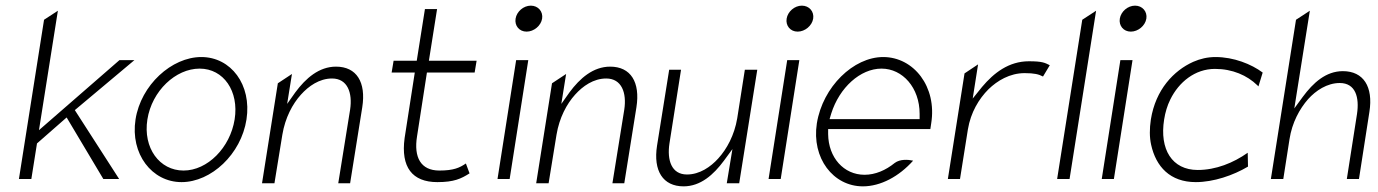

<svg xmlns="http://www.w3.org/2000/svg" viewBox="-20 -664 4880 680"><path d="M47 -30H91L111 -156L216 -248L346 -30H402L245 -274L456 -451H403L118 -203L185 -626L136 -594Z M460 -241C441 -119 518 -19 623 -19C728 -19 834 -118 853 -241C872 -364 798 -462 693 -462C588 -462 479 -363 460 -241ZM502 -241C518 -342 602 -421 687 -421C772 -421 827 -341 811 -241C795 -141 715 -60 630 -60C545 -60 486 -140 502 -241Z M908 -15H952L980 -187C990 -247 1016 -296 1046 -329C1073 -359 1111 -386 1156 -386C1211 -386 1229 -335 1220 -276L1178 -15H1220L1263 -284C1277 -373 1243 -428 1170 -428C1110 -428 1063 -387 1026 -337L997 -296L1014 -402L964 -369Z M1367 -407H1449L1413 -175C1399 -72 1440 -19 1529 -19C1588 -19 1613 -31 1643 -50L1630 -85C1608 -70 1587 -60 1536 -60C1470 -60 1445 -107 1457 -181L1492 -407H1661L1668 -449H1499L1528 -632H1485L1456 -449H1374Z M1806 -598C1802 -573 1819 -552 1845 -552C1871 -552 1896 -573 1900 -598C1904 -623 1886 -644 1860 -644C1834 -644 1810 -623 1806 -598ZM1742 -30H1785L1851 -451H1808Z M1879 -15H1923L1951 -187C1961 -247 1987 -296 2017 -329C2044 -359 2082 -386 2127 -386C2182 -386 2200 -335 2191 -276L2149 -15H2191L2234 -284C2248 -373 2214 -428 2141 -428C2081 -428 2034 -387 1997 -337L1968 -296L1985 -402L1935 -369Z M2307 -148C2293 -59 2328 -4 2401 -4C2461 -4 2507 -45 2544 -95L2574 -136L2554 -15H2598L2662 -417H2618L2591 -245C2581 -185 2554 -136 2524 -103C2497 -73 2458 -46 2413 -46C2358 -46 2342 -97 2351 -156L2392 -417H2350Z M2766 -598C2762 -573 2779 -552 2805 -552C2831 -552 2856 -573 2860 -598C2864 -623 2846 -644 2820 -644C2794 -644 2770 -623 2766 -598ZM2702 -30H2745L2811 -451H2768Z M2873 -227C2854 -104 2931 -4 3036 -4C3099 -4 3164 -39 3214 -95C3196 -99 3168 -101 3149 -87C3117 -61 3080 -45 3042 -45C2968 -45 2914 -106 2913 -189V-207H3275L3278 -227C3299 -357 3216 -462 3108 -462C3003 -462 2894 -357 2873 -227ZM2918 -242 2924 -262C2953 -354 3027 -421 3102 -421C3177 -421 3237 -353 3237 -261V-242Z M3337 -30H3380L3408 -206C3418 -266 3447 -314 3481 -348C3512 -378 3556 -405 3609 -405C3643 -405 3659 -401 3674 -393L3698 -433C3680 -442 3671 -447 3624 -447C3553 -447 3500 -406 3458 -356L3425 -315L3444 -436L3396 -404Z M3724 -30H3768L3862 -626L3813 -594Z M3946 -598C3942 -573 3959 -552 3985 -552C4011 -552 4036 -573 4040 -598C4044 -623 4026 -644 4000 -644C3974 -644 3950 -623 3946 -598ZM3882 -30H3925L3991 -451H3948Z M4056 -241C4051 -208 4051 -178 4057 -151C4074 -74 4124 -19 4215 -19C4278 -19 4348 -43 4400 -74L4399 -123C4348 -87 4286 -62 4222 -62C4131 -62 4086 -135 4103 -241C4107 -266 4114 -290 4125 -312C4155 -373 4212 -420 4283 -420C4345 -420 4397 -397 4433 -362L4437 -358L4452 -407C4412 -437 4349 -462 4285 -462C4257 -462 4231 -456 4206 -445C4137 -414 4073 -347 4056 -241Z M4481 -30H4525L4547 -171C4556 -230 4583 -279 4613 -313C4640 -343 4680 -370 4725 -370C4781 -370 4795 -319 4786 -260L4750 -30H4793L4830 -268C4844 -357 4809 -412 4736 -412C4676 -412 4631 -371 4594 -321L4564 -280L4619 -626L4570 -594Z"/></svg>

Font: Charger Sport
Style: HLNrwObl
Weight: 100
Designer: Jasper
Foundry: Cannot Into Space Fonts
Version: Version 1.1